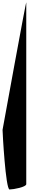

<svg xmlns="http://www.w3.org/2000/svg" viewBox="-40 -995 228 1520"><path d="M167.9 -975C167.3 -997.5 -19.8 33 -19.8 33C-19.8 55.2 4.5 505 35.8 505C67.2 505 167.9 485.5 167.9 463Z"/></svg>

Font: AnarchicType
Style: Regular
Weight: 400
Version: Version Who Cares?